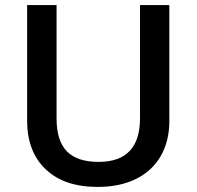

<svg xmlns="http://www.w3.org/2000/svg" viewBox="-20 -734 782 764"><path d="M653.8 -713.9V-252Q653.8 -172.9 619.9 -113.5Q585.9 -54.2 521.7 -22.2Q457.5 9.8 368.2 9.8Q235.4 9.8 161.6 -60.5Q87.9 -130.9 87.9 -253.9V-713.9H205.1V-262.2Q205.1 -173.8 246.1 -131.8Q287.1 -89.8 372.1 -89.8Q537.1 -89.8 537.1 -263.2V-713.9Z"/></svg>

Font: f2_56222          
Style: Regular
Weight: 600
Foundry: Ascender Corporation
Version: Version 1.10